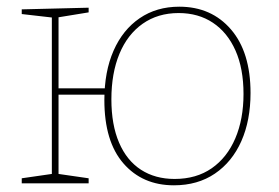

<svg xmlns="http://www.w3.org/2000/svg" viewBox="-20 -548 833 574"><path d="M45 0V-15L142 -29L135 -21V-502L141 -495L45 -506V-520L245 -525V-511L147 -495L155 -502V-278L147 -284H305V-265H147L155 -272V-21L148 -29L245 -15V0ZM516 -528Q612 -528 670.5 -460Q729 -392 729 -270Q729 -188 701.5 -126Q674 -64 622.5 -29Q571 6 500 6Q406 6 349 -59.5Q292 -125 292 -249Q292 -334 319.5 -396.5Q347 -459 397.5 -493.5Q448 -528 516 -528ZM514 -509Q452 -509 406.5 -477Q361 -445 337 -387Q313 -329 313 -251Q313 -175 336 -121.5Q359 -68 401.5 -40.5Q444 -13 502 -13Q567 -13 613 -45Q659 -77 683.5 -134.5Q708 -192 708 -267Q708 -343 684 -397Q660 -451 616.5 -480Q573 -509 514 -509Z"/></svg>

Font: Bitter Thin
Style: Regular
Weight: 100
Designer: Sol Matas, and Bitter project Authors
Foundry: Sol Matas
Version: Version 2.002